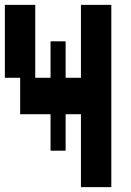

<svg xmlns="http://www.w3.org/2000/svg" viewBox="-20 -750 540 790"><path d="M438 -730V20H313V-280H250V-130H188V-280H63V-430H0V-730H125V-430H188V-580H250V-430H313V-730Z"/></svg>

Font: 2P VHS
Style: Regular
Weight: 400
Designer: CodeMan38
Foundry: CodeMan38
Version: Version 3.000